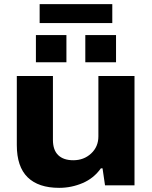

<svg xmlns="http://www.w3.org/2000/svg" viewBox="-20 -893 732 925"><path d="M171 -782V-873H521V-782ZM153 -593V-724H300V-593ZM391 -593V-724H539V-593ZM265 12Q165 12 113 -39Q61 -90 61 -194V-527H235V-219Q235 -170 260.5 -145.5Q286 -121 333 -121Q384 -121 419 -153.5Q454 -186 454 -236V-527H628V0H486L474 -82H466Q432 -34 378 -11Q324 12 265 12Z"/></svg>

Font: Archivo SemiExpanded ExtraBold
Style: Regular
Weight: 800
Width: 6
Designer: Hector Gatti
Foundry: Omnibus-Type
Version: Version 2.001; ttfautohint (v1.8.3)